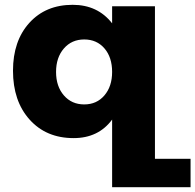

<svg xmlns="http://www.w3.org/2000/svg" viewBox="-20 -567 812 798"><path d="M624 93H772V211H446V-70Q389 7 286 7Q172 7 103 -70Q34 -147 34 -273Q34 -397 102 -472Q170 -547 282 -547Q386 -547 446 -470V-541H624ZM446 -268Q446 -329 414 -366Q382 -403 330 -403Q278 -403 245.5 -365.5Q213 -328 213 -268Q213 -208 245.5 -170.5Q278 -133 330 -133Q382 -133 414 -170.5Q446 -208 446 -268Z"/></svg>

Font: Montserrat arm
Style: Bold
Weight: 700
Designer: Julieta Ulanovsky
Foundry: Julieta Ulanovsky
Version: Version 6.000;PS 006.000;hotconv 1.0.88;makeotf.lib2.5.64775